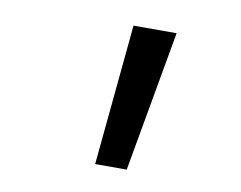

<svg xmlns="http://www.w3.org/2000/svg" viewBox="-55 -850 711 566"><g transform="rotate(10 300.0 -567.0)"><path d="M261.5 -356.5 302 -778H431L356 -356.5Z"/></g></svg>

Font: Spline Sans Mono SemiBold
Style: Italic
Weight: 600
Italic angle: -4°
Monospace: yes
Version: Version 1.004